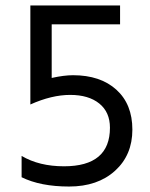

<svg xmlns="http://www.w3.org/2000/svg" viewBox="-20 -674 549 702"><path d="M59 -26V-104Q123 -66 214 -66Q382 -66 382 -207Q382 -264 343 -295.5Q304 -327 236.5 -327Q169 -327 91 -292V-654H419V-585H169V-389Q214 -399 247 -399Q347 -399 405.5 -346Q464 -293 464 -200Q464 -107 400.5 -49.5Q337 8 232.5 8Q128 8 59 -26Z"/></svg>

Font: Hind Mysuru
Style: Regular
Weight: 400
Designer: Manushi Parikh, Hitesh Malaviya
Foundry: Indian Type Foundry
Version: Version 0.703;PS 1.0;hotconv 1.0.86;makeotf.lib2.5.63406